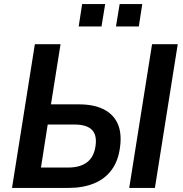

<svg xmlns="http://www.w3.org/2000/svg" viewBox="-20 -922 898 942"><path d="M39 0 151 -705H277L230 -410H367Q441 -410 489 -385.5Q537 -361 557.5 -315Q578 -269 569 -201Q561 -134 528 -89Q495 -44 441 -22Q387 0 315 0ZM181 -100H314Q374 -100 408 -126.5Q442 -153 449 -208Q456 -261 430 -286Q404 -311 345 -311H214ZM614 0 726 -705H852L740 0ZM549 -792 567 -902H678L661 -792ZM366 -792 383 -902H496L478 -792Z"/></svg>

Font: Nunito Sans 10pt SemiCondensed
Style: Bold Italic
Weight: 700
Width: 4
Italic angle: -9°
Designer: Vernon Adams
Foundry: Vernon Adams
Version: Version 3.101;gftools[0.9.27]